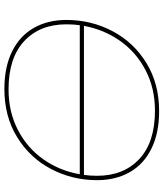

<svg xmlns="http://www.w3.org/2000/svg" viewBox="45 -788 746 876"><g transform="rotate(90 418.0 -350.0)"><path d="M802 -420Q802 -307 751 -210Q700 -113 605.5 -55Q511 3 386 3Q286 3 215 -32Q144 -67 107.5 -131Q71 -195 71 -280Q71 -393 122 -490Q173 -587 267.5 -645Q362 -703 487 -703Q587 -703 658 -668Q729 -633 765.5 -569Q802 -505 802 -420ZM98 -360H778Q782 -387 782 -420Q782 -541 705.5 -612.5Q629 -684 485 -684Q383 -684 301 -641.5Q219 -599 167 -525.5Q115 -452 98 -360ZM775 -341H95Q91 -314 91 -280Q91 -159 167.5 -87.5Q244 -16 388 -16Q490 -16 572.5 -58.5Q655 -101 707 -175Q759 -249 775 -341Z"/></g></svg>

Font: Montserrat Alternates Thin
Style: Italic
Weight: 250
Italic angle: -11.3°
Designer: Julieta Ulanovsky
Foundry: Julieta Ulanovsky
Version: Version 7.200